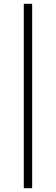

<svg xmlns="http://www.w3.org/2000/svg" viewBox="-20 -858 294 1009"><path d="M105 131H149V-838H105Z"/></svg>

Font: Spoqa Han Sans Neo Light
Style: Regular
Weight: 300
Designer: [Spoqa Han Sans Neo] Dong-huui Kim ___ Younghwa Kang ___ Yujin Lee ___ [Noto Sans] Ryoko NISHIZUKA ____ (kana & ideograp
Foundry: Spoqa (http://www.spoqa-han-sans.com)
Version: Version 1.100;hotconv 1.0.109;makeotfexe 2.5.65596